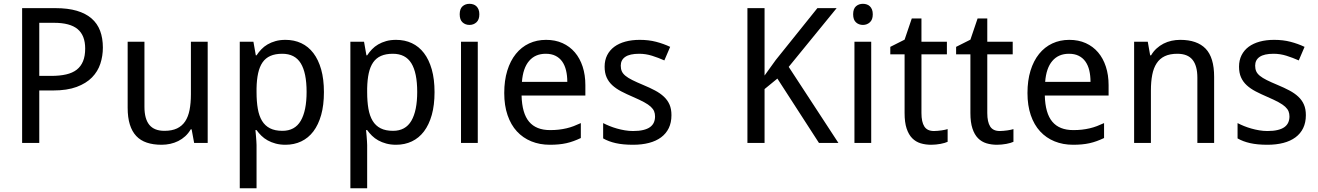

<svg xmlns="http://www.w3.org/2000/svg" viewBox="-20 -757 6982 1017"><path d="M524.9 -504.9Q524.9 -460.4 511.5 -419.4Q498 -378.4 467.3 -346.9Q436.5 -315.4 386 -296.6Q335.4 -277.8 261.2 -277.8H188V0H97.2V-713.9H273.9Q339.4 -713.9 386.7 -700Q434.1 -686 464.8 -659.4Q495.6 -632.8 510.3 -593.8Q524.9 -554.7 524.9 -504.9ZM188 -355H251Q296.4 -355 330.3 -362.8Q364.3 -370.6 386.5 -387.9Q408.7 -405.3 419.9 -432.9Q431.2 -460.4 431.2 -500Q431.2 -569.3 391.1 -602.8Q351.1 -636.2 266.1 -636.2H188Z M1008.3 0 995.1 -71.8H990.2Q978 -50.8 961.2 -35.4Q944.3 -20 924.3 -10Q904.3 0 881.8 4.9Q859.4 9.8 835.9 9.8Q791.5 9.8 757.8 -1.5Q724.1 -12.7 701.7 -36.6Q679.2 -60.5 667.7 -97.7Q656.2 -134.8 656.2 -186V-536.1H745.1V-190.9Q745.1 -127.4 771 -95.7Q796.9 -64 851.1 -64Q890.6 -64 917.5 -76.7Q944.3 -89.4 960.7 -114Q977.1 -138.7 984.1 -174.8Q991.2 -210.9 991.2 -257.8V-536.1H1080.1V0Z M1492.2 9.8Q1463.4 9.8 1439.9 3.4Q1416.5 -2.9 1397.7 -13.4Q1378.9 -23.9 1364.5 -38.1Q1350.1 -52.2 1338.9 -67.9H1333Q1334.5 -51.3 1335.9 -36.1Q1336.9 -23.4 1337.9 -10Q1338.9 3.4 1338.9 11.2V240.2H1250V-536.1H1322.3L1335 -463.9H1338.9Q1350.1 -481 1364.3 -495.8Q1378.4 -510.7 1397.2 -521.7Q1416 -532.7 1439.5 -539.3Q1462.9 -545.9 1492.2 -545.9Q1538.1 -545.9 1575.7 -528.3Q1613.3 -510.7 1639.9 -475.8Q1666.5 -440.9 1681.2 -389.2Q1695.8 -337.4 1695.8 -269Q1695.8 -200.2 1681.2 -148.2Q1666.5 -96.2 1639.9 -61Q1613.3 -25.9 1575.7 -8.1Q1538.1 9.8 1492.2 9.8ZM1475.1 -472.2Q1438 -472.2 1412.4 -460.9Q1386.7 -449.7 1370.8 -426.8Q1355 -403.8 1347.4 -369.6Q1339.8 -335.4 1338.9 -289.1V-269Q1338.9 -219.7 1345.5 -181.4Q1352.1 -143.1 1367.9 -116.9Q1383.8 -90.8 1410.2 -77.4Q1436.5 -64 1476.1 -64Q1542 -64 1573 -117.2Q1604 -170.4 1604 -270Q1604 -371.6 1573 -421.9Q1542 -472.2 1475.1 -472.2Z M2078.1 9.8Q2049.3 9.8 2025.9 3.4Q2002.4 -2.9 1983.6 -13.4Q1964.8 -23.9 1950.4 -38.1Q1936 -52.2 1924.8 -67.9H1918.9Q1920.4 -51.3 1921.9 -36.1Q1922.9 -23.4 1923.8 -10Q1924.8 3.4 1924.8 11.2V240.2H1835.9V-536.1H1908.2L1920.9 -463.9H1924.8Q1936 -481 1950.2 -495.8Q1964.4 -510.7 1983.2 -521.7Q2002 -532.7 2025.4 -539.3Q2048.8 -545.9 2078.1 -545.9Q2124 -545.9 2161.6 -528.3Q2199.2 -510.7 2225.8 -475.8Q2252.4 -440.9 2267.1 -389.2Q2281.7 -337.4 2281.7 -269Q2281.7 -200.2 2267.1 -148.2Q2252.4 -96.2 2225.8 -61Q2199.2 -25.9 2161.6 -8.1Q2124 9.8 2078.1 9.8ZM2061 -472.2Q2023.9 -472.2 1998.3 -460.9Q1972.7 -449.7 1956.8 -426.8Q1940.9 -403.8 1933.3 -369.6Q1925.8 -335.4 1924.8 -289.1V-269Q1924.8 -219.7 1931.4 -181.4Q1938 -143.1 1953.9 -116.9Q1969.7 -90.8 1996.1 -77.4Q2022.5 -64 2062 -64Q2127.9 -64 2158.9 -117.2Q2189.9 -170.4 2189.9 -270Q2189.9 -371.6 2158.9 -421.9Q2127.9 -472.2 2061 -472.2Z M2510.7 0H2421.9V-536.1H2510.7ZM2415 -681.2Q2415 -710.4 2429.9 -723.6Q2444.8 -736.8 2466.8 -736.8Q2477.5 -736.8 2487.1 -733.6Q2496.6 -730.5 2503.7 -723.6Q2510.7 -716.8 2514.9 -706.3Q2519 -695.8 2519 -681.2Q2519 -652.8 2503.7 -638.9Q2488.3 -625 2466.8 -625Q2444.8 -625 2429.9 -638.7Q2415 -652.3 2415 -681.2Z M2892.6 9.8Q2838.9 9.8 2794.4 -8.3Q2750 -26.4 2718 -61Q2686 -95.7 2668.5 -147Q2650.9 -198.2 2650.9 -264.2Q2650.9 -330.6 2667 -382.8Q2683.1 -435.1 2712.4 -471.4Q2741.7 -507.8 2782.5 -526.9Q2823.2 -545.9 2872.6 -545.9Q2920.9 -545.9 2959.5 -528.6Q2998 -511.2 3024.9 -479.7Q3051.8 -448.2 3066.2 -404.1Q3080.6 -359.9 3080.6 -306.2V-251H2742.7Q2745.1 -156.7 2782.5 -112.3Q2819.8 -67.9 2893.6 -67.9Q2918.5 -67.9 2939.7 -70.3Q2960.9 -72.8 2980.7 -77.4Q3000.5 -82 3019 -89.1Q3037.6 -96.2 3056.6 -105V-25.9Q3037.1 -16.6 3018.3 -9.8Q2999.5 -2.9 2979.7 1.5Q2960 5.9 2938.7 7.8Q2917.5 9.8 2892.6 9.8ZM2870.6 -472.2Q2814.9 -472.2 2782.5 -434.1Q2750 -396 2744.6 -323.2H2984.9Q2984.9 -356.4 2978.3 -384Q2971.7 -411.6 2957.8 -431.2Q2943.8 -450.7 2922.4 -461.4Q2900.9 -472.2 2870.6 -472.2Z M3536.6 -147Q3536.6 -107.9 3522.5 -78.6Q3508.3 -49.3 3481.7 -29.5Q3455.1 -9.8 3417.5 0Q3379.9 9.8 3333 9.8Q3279.8 9.8 3241.7 1.2Q3203.6 -7.3 3174.8 -23.9V-105Q3189.9 -97.2 3208.5 -89.6Q3227.1 -82 3247.6 -76.2Q3268.1 -70.3 3289.8 -66.7Q3311.5 -63 3333 -63Q3364.7 -63 3387 -68.4Q3409.2 -73.7 3423.1 -83.7Q3437 -93.8 3443.4 -108.2Q3449.7 -122.6 3449.7 -140.1Q3449.7 -155.3 3444.8 -167.5Q3439.9 -179.7 3427 -191.7Q3414.1 -203.6 3391.6 -215.8Q3369.1 -228 3334 -243.2Q3298.8 -258.3 3270.8 -272.9Q3242.7 -287.6 3223.1 -305.7Q3203.6 -323.7 3193.1 -347.4Q3182.6 -371.1 3182.6 -403.8Q3182.6 -438 3196 -464.6Q3209.5 -491.2 3233.9 -509.3Q3258.3 -527.3 3292.5 -536.6Q3326.7 -545.9 3368.7 -545.9Q3416 -545.9 3455.3 -535.6Q3494.6 -525.4 3529.8 -508.8L3499 -437Q3467.3 -451.2 3433.8 -461.7Q3400.4 -472.2 3365.7 -472.2Q3315.9 -472.2 3292 -455.8Q3268.1 -439.5 3268.1 -409.2Q3268.1 -392.1 3273.7 -379.4Q3279.3 -366.7 3293 -355.5Q3306.6 -344.2 3329.6 -332.8Q3352.5 -321.3 3386.7 -307.1Q3421.9 -292.5 3449.5 -277.8Q3477.1 -263.2 3496.6 -244.9Q3516.1 -226.6 3526.4 -203.1Q3536.6 -179.7 3536.6 -147Z M4420.9 0H4317.9L4097.7 -340.8L4029.8 -285.2V0H3939V-713.9H4029.8V-356.9L4088.9 -439L4309.6 -713.9H4411.6L4157.7 -402.8Z M4594.7 0H4505.9V-536.1H4594.7ZM4499 -681.2Q4499 -710.4 4513.9 -723.6Q4528.8 -736.8 4550.8 -736.8Q4561.5 -736.8 4571 -733.6Q4580.6 -730.5 4587.6 -723.6Q4594.7 -716.8 4598.9 -706.3Q4603 -695.8 4603 -681.2Q4603 -652.8 4587.6 -638.9Q4572.3 -625 4550.8 -625Q4528.8 -625 4513.9 -638.7Q4499 -652.3 4499 -681.2Z M4926.8 -63Q4935.5 -63 4946.5 -64Q4957.5 -64.9 4967.8 -66.4Q4978 -67.9 4986.6 -69.8Q4995.1 -71.8 4999.5 -73.2V-5.9Q4993.2 -2.9 4983.4 0Q4973.6 2.9 4961.9 5.1Q4950.2 7.3 4937.5 8.5Q4924.8 9.8 4912.6 9.8Q4882.3 9.8 4856.4 2Q4830.6 -5.9 4811.8 -24.9Q4793 -43.9 4782.2 -76.4Q4771.5 -108.9 4771.5 -158.2V-469.2H4695.8V-508.8L4771.5 -546.9L4809.6 -659.2H4860.8V-536.1H4995.6V-469.2H4860.8V-158.2Q4860.8 -110.8 4876.2 -86.9Q4891.6 -63 4926.8 -63Z M5275.4 -63Q5284.2 -63 5295.2 -64Q5306.2 -64.9 5316.4 -66.4Q5326.7 -67.9 5335.2 -69.8Q5343.8 -71.8 5348.1 -73.2V-5.9Q5341.8 -2.9 5332 0Q5322.3 2.9 5310.5 5.1Q5298.8 7.3 5286.1 8.5Q5273.4 9.8 5261.2 9.8Q5231 9.8 5205.1 2Q5179.2 -5.9 5160.4 -24.9Q5141.6 -43.9 5130.9 -76.4Q5120.1 -108.9 5120.1 -158.2V-469.2H5044.4V-508.8L5120.1 -546.9L5158.2 -659.2H5209.5V-536.1H5344.2V-469.2H5209.5V-158.2Q5209.5 -110.8 5224.9 -86.9Q5240.2 -63 5275.4 -63Z M5664.1 9.8Q5610.4 9.8 5565.9 -8.3Q5521.5 -26.4 5489.5 -61Q5457.5 -95.7 5439.9 -147Q5422.4 -198.2 5422.4 -264.2Q5422.4 -330.6 5438.5 -382.8Q5454.6 -435.1 5483.9 -471.4Q5513.2 -507.8 5554 -526.9Q5594.7 -545.9 5644 -545.9Q5692.4 -545.9 5731 -528.6Q5769.5 -511.2 5796.4 -479.7Q5823.2 -448.2 5837.6 -404.1Q5852.1 -359.9 5852.1 -306.2V-251H5514.2Q5516.6 -156.7 5554 -112.3Q5591.3 -67.9 5665 -67.9Q5689.9 -67.9 5711.2 -70.3Q5732.4 -72.8 5752.2 -77.4Q5772 -82 5790.5 -89.1Q5809.1 -96.2 5828.1 -105V-25.9Q5808.6 -16.6 5789.8 -9.8Q5771 -2.9 5751.2 1.5Q5731.4 5.9 5710.2 7.8Q5689 9.8 5664.1 9.8ZM5642.1 -472.2Q5586.4 -472.2 5554 -434.1Q5521.5 -396 5516.1 -323.2H5756.3Q5756.3 -356.4 5749.8 -384Q5743.2 -411.6 5729.2 -431.2Q5715.3 -450.7 5693.8 -461.4Q5672.4 -472.2 5642.1 -472.2Z M6322.3 0V-345.2Q6322.3 -408.7 6296.6 -440.4Q6271 -472.2 6216.3 -472.2Q6176.8 -472.2 6149.9 -459.5Q6123 -446.8 6106.7 -421.9Q6090.3 -397 6083.3 -360.8Q6076.2 -324.7 6076.2 -277.8V0H5987.3V-536.1H6059.6L6072.3 -463.9H6077.1Q6089.4 -484.9 6106.2 -500.2Q6123 -515.6 6143.1 -525.9Q6163.1 -536.1 6185.5 -541Q6208 -545.9 6231.4 -545.9Q6320.8 -545.9 6366 -499.3Q6411.1 -452.6 6411.1 -350.1V0Z M6897 -147Q6897 -107.9 6882.8 -78.6Q6868.7 -49.3 6842 -29.5Q6815.4 -9.8 6777.8 0Q6740.2 9.8 6693.4 9.8Q6640.1 9.8 6602.1 1.2Q6564 -7.3 6535.2 -23.9V-105Q6550.3 -97.2 6568.8 -89.6Q6587.4 -82 6607.9 -76.2Q6628.4 -70.3 6650.1 -66.7Q6671.9 -63 6693.4 -63Q6725.1 -63 6747.3 -68.4Q6769.5 -73.7 6783.4 -83.7Q6797.4 -93.8 6803.7 -108.2Q6810.1 -122.6 6810.1 -140.1Q6810.1 -155.3 6805.2 -167.5Q6800.3 -179.7 6787.4 -191.7Q6774.4 -203.6 6752 -215.8Q6729.5 -228 6694.3 -243.2Q6659.2 -258.3 6631.1 -272.9Q6603 -287.6 6583.5 -305.7Q6564 -323.7 6553.5 -347.4Q6543 -371.1 6543 -403.8Q6543 -438 6556.4 -464.6Q6569.8 -491.2 6594.2 -509.3Q6618.7 -527.3 6652.8 -536.6Q6687 -545.9 6729 -545.9Q6776.4 -545.9 6815.7 -535.6Q6855 -525.4 6890.1 -508.8L6859.4 -437Q6827.6 -451.2 6794.2 -461.7Q6760.7 -472.2 6726.1 -472.2Q6676.3 -472.2 6652.3 -455.8Q6628.4 -439.5 6628.4 -409.2Q6628.4 -392.1 6634 -379.4Q6639.6 -366.7 6653.3 -355.5Q6667 -344.2 6689.9 -332.8Q6712.9 -321.3 6747.1 -307.1Q6782.2 -292.5 6809.8 -277.8Q6837.4 -263.2 6856.9 -244.9Q6876.5 -226.6 6886.7 -203.1Q6897 -179.7 6897 -147Z"/></svg>

Font: Puppies Kittens
Style: Regular
Weight: 400
Foundry: Ascender Corporation and Peter Mawhorter
Version: Version 0.1